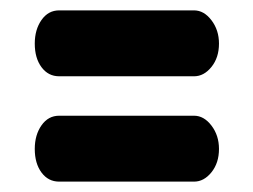

<svg xmlns="http://www.w3.org/2000/svg" viewBox="-20 -422 488 370"><path d="M47 -135Q47 -162 60 -180.5Q73 -199 94 -199H354Q373 -199 387.5 -180Q402 -161 402 -135Q402 -108 387.5 -90Q373 -72 354 -72H94Q73 -72 60 -89.5Q47 -107 47 -135ZM47 -338Q47 -365 60 -383.5Q73 -402 94 -402H354Q373 -402 387.5 -383Q402 -364 402 -338Q402 -311 387.5 -293Q373 -275 354 -275H94Q73 -275 60 -292.5Q47 -310 47 -338Z"/></svg>

Font: Dosis
Style: ExtraBold
Weight: 800
Designer: EdgarTolentino, PabloImpallari, IginoMarini
Foundry: EdgarTolentino, PabloImpallari, IginoMarini
Version: Version 1.007